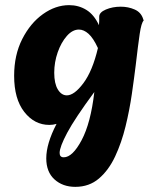

<svg xmlns="http://www.w3.org/2000/svg" viewBox="-20 -527 597 747"><path d="M273 200Q224 200 192 171Q160 142 160 89Q160 32 200 -45Q193 -43 186 -42Q179 -41 172 -41Q114 -41 74.5 -91.5Q35 -142 35 -232Q35 -313 66.5 -375Q98 -437 147 -472Q196 -507 249 -507Q286 -507 316 -488.5Q346 -470 365 -429Q366 -439 366 -447Q366 -455 366 -462Q366 -479 392 -490Q418 -501 450 -501Q479 -501 504 -490Q529 -479 537 -453L539 -447Q530 -439 523.5 -395Q517 -351 508 -273Q502 -224 493 -161.5Q484 -99 468.5 -35.5Q453 28 428 81.5Q403 135 365 167.5Q327 200 273 200ZM240 -156Q269 -156 304.5 -203.5Q340 -251 361 -340Q343 -379 324.5 -395.5Q306 -412 287 -412Q262 -412 240 -387Q218 -362 204.5 -323.5Q191 -285 191 -244Q191 -202 205 -179Q219 -156 240 -156ZM228 85Q262 85 297.5 18.5Q333 -48 347 -169Q271 -66 241.5 -10.5Q212 45 212 68Q212 85 228 85Z"/></svg>

Font: Agbalumo
Style: Regular
Weight: 400
Designer: Raphael Alegbeleye
Foundry: Sorkin Type Co.
Version: Version 1.000; ttfautohint (v1.8.4)